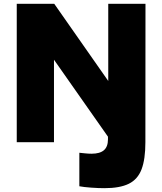

<svg xmlns="http://www.w3.org/2000/svg" viewBox="-20 -743 848 1003"><path d="M525.5 240Q495 240 456 237.2Q417 234.5 394.5 230V55Q408 56.5 425.5 58.2Q443 60 458.5 60Q501.5 60 522.8 41.8Q544 23.5 544 -15V-29L262 -431V0H67.5V-723H263.5L545.5 -320V-723H740L739.5 0Q739.5 89 719.5 141.5Q699.5 194 652.8 217Q606 240 525.5 240Z"/></svg>

Font: Public Sans Thin Black
Style: Regular
Weight: 900
Version: Version 2.001